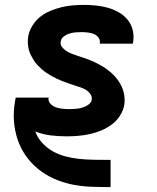

<svg xmlns="http://www.w3.org/2000/svg" viewBox="-20 -548 640 783"><path d="M430 215Q390 215 350.5 213.5Q311 212 272.5 204Q234 196 199.5 180.5Q165 165 136 141.5Q107 118 85.5 87.5Q64 57 52 21.5Q40 -14 37 -53.5Q34 -93 41 -133L44 -150H179L178 -149Q176 -135 185.5 -125Q195 -115 207.5 -110.5Q220 -106 234 -104.5Q248 -103 262 -103Q270 -103 278.5 -103.5Q287 -104 296 -105Q305 -106 313.5 -108.5Q322 -111 330.5 -115Q339 -119 346 -126Q353 -133 354 -141Q356 -154 348.5 -164.5Q341 -175 330.5 -181.5Q320 -188 307.5 -192Q295 -196 283 -200Q271 -204 259.5 -208Q248 -212 236 -216.5Q224 -221 212.5 -226.5Q201 -232 190.5 -238Q180 -244 169.5 -251Q159 -258 150 -266Q141 -274 132.5 -283Q124 -292 117.5 -302.5Q111 -313 105.5 -324Q100 -335 97 -347.5Q94 -360 93.5 -373Q93 -386 95 -399Q99 -422 112 -443Q125 -464 143.5 -479Q162 -494 185 -503.5Q208 -513 230.5 -518.5Q253 -524 276 -526Q299 -528 321 -528Q347 -528 371.5 -525.5Q396 -523 419.5 -516.5Q443 -510 464 -498Q485 -486 500 -468Q515 -450 521 -426Q527 -402 523 -377L522 -370H387V-372Q389 -385 381.5 -395Q374 -405 362.5 -409.5Q351 -414 338 -415.5Q325 -417 312 -417Q300 -417 288 -416Q276 -415 264 -411.5Q252 -408 241 -400Q230 -392 228 -380Q225 -366 233 -356Q241 -346 251.5 -339.5Q262 -333 273.5 -328.5Q285 -324 297.5 -320Q310 -316 322 -312Q334 -308 345.5 -303.5Q357 -299 368 -293.5Q379 -288 390 -282Q401 -276 411 -269Q421 -262 430.5 -254Q440 -246 448 -237Q456 -228 463 -218Q470 -208 475.5 -196.5Q481 -185 484 -173Q487 -161 488 -147.5Q489 -134 487 -121Q483 -98 469.5 -76.5Q456 -55 435.5 -40Q415 -25 392 -15.5Q369 -6 345.5 -1Q322 4 298.5 6Q275 8 252 8Q218 8 185.5 4Q153 0 124 -12Q133 14 152 34.5Q171 55 194.5 68.5Q218 82 246 89.5Q274 97 303 100Q332 103 361 103.5Q390 104 420 104H431V215Z"/></svg>

Font: Iosevka Aile Heavy Oblique
Style: Regular
Weight: 900
Italic angle: -9°
Designer: Belleve Invis
Foundry: Belleve Invis
Version: Version 31.1.0; ttfautohint (v1.8.4)